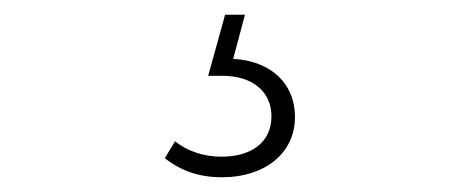

<svg xmlns="http://www.w3.org/2000/svg" viewBox="-20 -25 640 261"><path d="M282 216C339 216 381 184 381 134C381 89 349 58 297 55L313 -5H286L263 78H282C325 78 349 101 349 133C349 169 321 188 281 188C258 188 235 181 218 167L204 190C227 208 252 216 282 216Z"/></svg>

Font: Montserrat-Alt1 ExtLt
Style: Regular
Weight: 200
Designer: Differentunic
Foundry: Differentunic
Version: Version 7.222